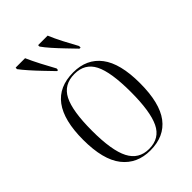

<svg xmlns="http://www.w3.org/2000/svg" viewBox="-228 -862 968 968"><g transform="rotate(-45 256.5 -378.0)"><path d="M256 10Q161 10 107.5 -58Q54 -126 54 -268Q54 -544 259 -544Q355 -544 407 -476Q459 -408 459 -268Q459 -126 407.5 -58Q356 10 256 10ZM257 0Q333 0 364 -65Q395 -130 395 -268Q395 -410 363.5 -472Q332 -534 258 -534Q182 -534 150 -471.5Q118 -409 118 -268Q118 -128 151 -64Q184 0 257 0ZM206 -606Q183 -630 157 -657Q131 -684 108 -710Q85 -736 70 -756L71 -766H138Q153 -732 174 -691.5Q195 -651 214 -617L213 -606ZM366 -606Q343 -630 317 -657Q291 -684 268 -710Q245 -736 231 -756V-766H299Q313 -732 334 -691.5Q355 -651 374 -617V-606Z"/></g></svg>

Font: Noto Serif Display SemiCondensed Light
Style: Regular
Weight: 300
Width: 4
Designer: Monotype Design Team
Foundry: Monotype Imaging Inc.
Version: Version 2.009